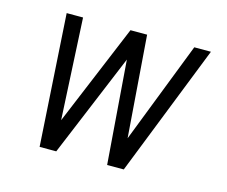

<svg xmlns="http://www.w3.org/2000/svg" viewBox="-81 -639 882 747"><g transform="rotate(15 360.0 -265.0)"><path d="M134 0H201L374 -416L406 0H473L682 -530H615L456 -121L425 -530H358L188 -122L167 -530H101Z"/></g></svg>

Font: Iosevka Sparkle Light Oblique
Style: Regular
Weight: 300
Italic angle: -9°
Designer: Belleve Invis
Foundry: Belleve Invis
Version: Version 4.5.0; ttfautohint (v1.8.3)